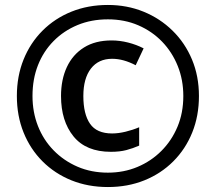

<svg xmlns="http://www.w3.org/2000/svg" viewBox="-20 -744 870 774"><path d="M427 -132Q327 -132 276.5 -194Q226 -256 226 -357Q226 -423 249.5 -473.5Q273 -524 318.5 -552.5Q364 -581 430 -581Q463 -581 496.5 -572.5Q530 -564 559 -549L527 -481Q502 -494 478.5 -500.5Q455 -507 432 -507Q377 -507 346.5 -467.5Q316 -428 316 -357Q316 -284 343 -245Q370 -206 432 -206Q457 -206 486 -213Q515 -220 541 -231V-157Q516 -146 489.5 -139Q463 -132 427 -132ZM415 10Q335 10 268 -17Q201 -44 151.5 -93.5Q102 -143 75 -210Q48 -277 48 -357Q48 -437 75 -504Q102 -571 151.5 -620.5Q201 -670 268 -697Q335 -724 415 -724Q492 -724 558.5 -697Q625 -670 675.5 -620.5Q726 -571 754 -504Q782 -437 782 -357Q782 -277 755 -210Q728 -143 678.5 -93.5Q629 -44 562 -17Q495 10 415 10ZM415 -48Q479 -48 534 -71Q589 -94 630.5 -135.5Q672 -177 695.5 -233Q719 -289 719 -357Q719 -422 696.5 -478Q674 -534 633.5 -576Q593 -618 537.5 -642Q482 -666 415 -666Q348 -666 292.5 -643Q237 -620 196 -578.5Q155 -537 133 -481Q111 -425 111 -357Q111 -292 133 -236Q155 -180 196 -138Q237 -96 292.5 -72Q348 -48 415 -48Z"/></svg>

Font: Noto Sans Syriac Eastern Medium
Style: Regular
Weight: 500
Designer: Patrick Giasson and the Monotype Design Team
Foundry: Monotype Imaging Inc.
Version: Version 3.001